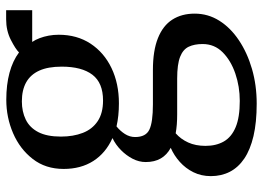

<svg xmlns="http://www.w3.org/2000/svg" viewBox="-138 -470 876 641"><g transform="rotate(-90 300.5 -150.0)"><path d="M274.5 268.5Q212 268.5 166.2 257.8Q120.5 247 91 227Q61.5 207 47 178.8Q32.5 150.5 32.5 115.5Q32.5 83.5 45.5 57.2Q58.5 31 80 11.8Q101.5 -7.5 127 -18.5Q103.5 -31 91.5 -51.8Q79.5 -72.5 79.5 -102Q79.5 -124.5 90.5 -145.8Q101.5 -167 119.5 -184.8Q137.5 -202.5 159.5 -213Q109.5 -235.5 83 -277Q56.5 -318.5 56.5 -376Q56.5 -436.5 89.8 -479.2Q123 -522 175.8 -544.8Q228.5 -567.5 287.5 -567.5Q337.5 -567.5 377.5 -556.8Q417.5 -546 445.5 -525Q456.5 -536.5 487.2 -552.2Q518 -568 556 -568H586.5V-481H480.5Q488 -470 493.2 -456Q498.5 -442 501.5 -426Q504.5 -410 504.5 -392.5Q504.5 -331.5 474.8 -286.2Q445 -241 393.2 -216.2Q341.5 -191.5 275.5 -191.5Q254.5 -191.5 235.2 -193.5Q216 -195.5 198.5 -199.5Q183.5 -187.5 173.2 -171.5Q163 -155.5 163 -137.5Q163 -101.5 187.8 -89.8Q212.5 -78 272 -78H386.5Q451.5 -78 493.2 -61.2Q535 -44.5 555 -13.2Q575 18 575 61.5Q575 106 551.5 143.5Q528 181 486.2 209Q444.5 237 390.2 252.8Q336 268.5 274.5 268.5ZM283.5 212Q331.5 212 374.8 197.2Q418 182.5 445.8 155Q473.5 127.5 473.5 88Q473.5 60.5 464.5 41.5Q455.5 22.5 430.8 12.8Q406 3 358 3H239Q221.5 3 205.2 1.8Q189 0.5 175.5 -2Q156 15 144.8 39.8Q133.5 64.5 133.5 97.5Q133.5 133 148.2 158.8Q163 184.5 195.8 198.2Q228.5 212 283.5 212ZM285 -244.5Q344 -244.5 371 -280Q398 -315.5 398 -382.5Q398 -428 384.8 -457.2Q371.5 -486.5 345.8 -501Q320 -515.5 282 -515.5Q248 -515.5 221.2 -502.5Q194.5 -489.5 179.5 -460.8Q164.5 -432 164.5 -385Q164.5 -344 176.8 -312.2Q189 -280.5 215.8 -262.5Q242.5 -244.5 285 -244.5Z"/></g></svg>

Font: Merriweather 24pt
Style: Regular
Weight: 400
Designer: Eben Sorkin
Foundry: Eben Sorkin
Version: Version 2.100